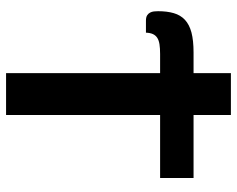

<svg xmlns="http://www.w3.org/2000/svg" viewBox="-92 -670 762 617"><g transform="rotate(90 288.5 -361.0)"><path d="M551.5 -495H349V0H214.5V-495H153Q134.5 -495 121.8 -493Q109 -491 101 -485.8Q93 -480.5 89 -471.8Q85 -463 84.5 -449.5H46Q35 -449.5 29 -453.2Q23 -457 20 -462.8Q17 -468.5 16.2 -475.2Q15.5 -482 15.5 -488.5Q15.5 -517.5 21.8 -539Q28 -560.5 43.2 -574.8Q58.5 -589 84 -595.8Q109.5 -602.5 148 -602.5H214.5V-722.5H349V-602.5H551.5Z"/></g></svg>

Font: Lato 2
Style: Bold
Weight: 700
Designer: Lukasz Dziedzic with Adam Twardoch and Botio Nikoltchev
Foundry: tyPoland Lukasz Dziedzic
Version: Version 2.015; 2015-08-06; http://www.latofonts.com/